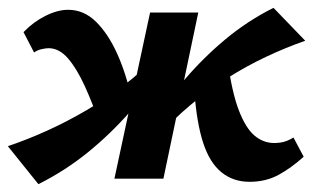

<svg xmlns="http://www.w3.org/2000/svg" viewBox="-33 -456 807 490"><path d="M65 14 -13 -83Q35 -99 86 -122Q137 -145 187.5 -174.5Q238 -204 284 -239Q330 -274 365 -313L393 -291Q349 -228 299 -171Q249 -114 191 -67Q133 -20 65 14ZM224 -133Q204 -191 183.5 -236Q163 -281 140.5 -307Q118 -333 91 -333Q84 -333 73 -330.5Q62 -328 54 -322L27 -374Q52 -400 83 -415.5Q114 -431 141 -431Q181 -431 212 -400.5Q243 -370 266 -319Q289 -268 302 -207ZM259 0 350 -424H473L384 0ZM374 -111 347 -133Q389 -195 437 -251.5Q485 -308 542 -355.5Q599 -403 665 -436L746 -352Q697 -335 646 -311Q595 -287 545.5 -255.5Q496 -224 452.5 -187.5Q409 -151 374 -111ZM604 8Q562 8 532 -16.5Q502 -41 485.5 -91.5Q469 -142 463 -223L548 -300Q559 -220 576.5 -174.5Q594 -129 616.5 -110Q639 -91 667 -91Q673 -91 681.5 -92Q690 -93 699 -96.5Q708 -100 716 -105L742 -56Q710 -27 677.5 -9.5Q645 8 604 8Z"/></svg>

Font: Ysabeau Infant ExtraBold
Style: Italic
Weight: 800
Italic angle: -12°
Designer: Christian Thalmann (Catharsis Fonts)
Version: Version 2.001;gftools[0.9.30]; featfreeze: ss01,ss02,lnum